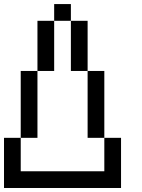

<svg xmlns="http://www.w3.org/2000/svg" viewBox="-20 -937 707 957"><path d="M0 0V-250H83.3V-83.3H500V-250H583.3V0ZM83.3 -250V-583.3H166.7V-250ZM250 -916.7H333.3V-833.3H250ZM166.7 -583.3V-833.3H250V-583.3ZM333.3 -583.3V-833.3H416.7V-583.3ZM416.7 -250V-583.3H500V-250Z"/></svg>

Font: Galmuri11 Regular
Style: Regular
Weight: 400
Designer: Minseo Lee (Quiple)
Version: Version 2.356;hotconv 1.1.0;makeotfexe 2.6.0 DEVELOPMENT